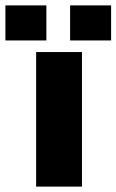

<svg xmlns="http://www.w3.org/2000/svg" viewBox="-94 -692 432 712"><path d="M166 -542V-672H318V-542ZM-74 -542V-672H78V-542ZM210 0H40V-499H210Z"/></svg>

Font: Teko
Style: Bold
Weight: 700
Designer: Manushi Parikh, Jonny Pinhorn
Foundry: Indian Type Foundry
Version: Version 1.106;PS 1.0;hotconv 1.0.78;makeotf.lib2.5.61930; tt